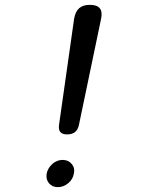

<svg xmlns="http://www.w3.org/2000/svg" viewBox="-20 -760 640 790"><path d="M223 -247 285 -683Q290 -712 305.5 -726Q321 -740 350 -740Q379 -740 390.5 -726Q402 -712 396 -683L305 -247Q301 -227 289 -217Q277 -207 256 -207Q236 -207 228 -217Q220 -227 223 -247ZM172 -46Q177 -69 195.5 -85.5Q214 -102 238 -102Q261 -102 275 -85.5Q289 -69 284 -46Q280 -22 260.5 -6Q241 10 218 10Q195 10 181.5 -6Q168 -22 172 -46Z"/></svg>

Font: Maple Mono Light
Style: Italic
Weight: 300
Italic angle: -10°
Monospace: yes
Designer: subframe7536
Version: Version 7.000